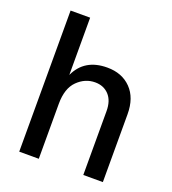

<svg xmlns="http://www.w3.org/2000/svg" viewBox="-130 -806 811 904"><g transform="rotate(20 275.5 -353.5)"><path d="M488 0H390V-320Q390 -372 363.5 -400.5Q337 -429 294 -429Q244 -429 205.5 -391Q167 -353 167 -275V0H69V-707H167V-420Q210 -514 324 -514Q398 -514 443 -468Q488 -422 488 -340Z"/></g></svg>

Font: Hind Siliguri Medium
Style: Regular
Weight: 500
Designer: Jyotish Sonowal
Foundry: Indian Type Foundry
Version: Version 1.001;PS 1.0;hotconv 1.0.86;makeotf.lib2.5.63406; tt